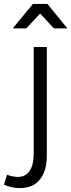

<svg xmlns="http://www.w3.org/2000/svg" viewBox="-77 -764 364 980"><path d="M11 139Q52 140 73.5 109.5Q95 79 95 20V-524H162V28Q162 109 126.5 152.5Q91 196 25 196Q-15 196 -57 179L-41 128Q-14 138 11 139ZM267 -619H198L128 -695L57 -619H-12L91 -744H165Z"/></svg>

Font: Gontserrat Light
Style: Regular
Weight: 300
Designer: Julieta Ulanovsky
Foundry: Julieta Ulanovsky
Version: Version 6.001